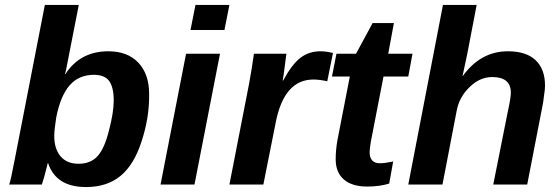

<svg xmlns="http://www.w3.org/2000/svg" viewBox="-20 -745 2262 775"><path d="M417 -538Q495 -538 538.5 -492Q582 -446 582 -365V-358Q582 -266 551 -173Q521 -80 466.5 -35Q412 10 327 10Q206 10 174 -87H173L159 -33L149 0H17Q23 -14 41 -109L161 -725H298L257 -516Q244 -446 242 -446H244Q304 -538 417 -538ZM359 -443Q298 -443 261 -400.5Q224 -358 207 -271Q199 -221 199 -196Q199 -144 224.5 -114Q250 -84 297 -84Q346 -84 374 -115Q402 -146 420 -219Q439 -291 439 -339Q439 -392 421 -417.5Q403 -443 359 -443Z M886 -624H749L769 -725H906ZM765 0H628L731 -528H868Z M1324 -531 1301 -417Q1269 -424 1245 -424Q1127 -424 1093 -251L1043 0H906L985 -405Q998 -476 1005 -528H1136L1125 -444L1121 -420H1123Q1158 -485 1192.5 -511.5Q1227 -538 1273 -538Q1297 -538 1324 -531Z M1462 8Q1401 8 1368 -20.5Q1335 -49 1335 -102Q1335 -140 1342 -179L1392 -436H1320L1338 -528H1417L1484 -652H1570L1547 -528H1645L1628 -436H1528L1477 -174Q1472 -144 1472 -131Q1472 -86 1514 -86Q1532 -86 1567 -93L1551 -4Q1512 8 1462 8Z M1768 -725H1904L1866 -527L1847 -438H1848Q1920 -538 2030 -538Q2104 -538 2142 -502Q2180 -466 2180 -399Q2180 -384 2176 -360Q2173 -332 2170 -319L2108 0H1971L2029 -291Q2042 -349 2042 -371Q2042 -434 1967 -434Q1917 -434 1876 -394Q1833 -353 1823 -296L1766 0H1628Z"/></svg>

Font: Libra Sans
Style: Bold Italic
Weight: 700
Italic angle: -12°
Foundry: Context Ltd
Version: Version 1.002